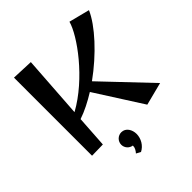

<svg xmlns="http://www.w3.org/2000/svg" viewBox="-243 -860 1231 1231"><g transform="rotate(-45 373.0 -244.5)"><path d="M84 -700V8L184 6L198 -210C252 -228 308 -257 363 -291L566 27L722 -13L421 -330C563 -432 688 -568 730 -666L589 -702C563 -603 399 -377 202 -269L231 -694ZM323 213C361 194 385 153 385 111C385 73 363 34 323 34C292 34 266 59 266 91C266 119 287 143 315 147V150C315 168 304 184 293 197Z"/></g></svg>

Font: Original Surfer
Style: Regular
Weight: 400
Designer: Astigmatic (AOETI)
Foundry: Astigmatic (AOETI)
Version: Version 1.001